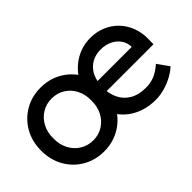

<svg xmlns="http://www.w3.org/2000/svg" viewBox="-72 -844 1162 1162"><g transform="rotate(-45 508.5 -263.0)"><path d="M40 -263Q40 -342 75 -403.5Q110 -465 170.5 -500.5Q231 -536 308 -536Q359 -536 402.5 -520Q446 -504 481 -474.5Q516 -445 539 -405H507Q533 -446 567 -475Q601 -504 643 -520Q685 -536 733 -536Q786 -536 831 -517Q876 -498 909 -464Q942 -430 960 -383.5Q978 -337 977 -282L976 -238H558L562 -320H917L872 -275V-318Q872 -355 852.5 -383Q833 -411 800.5 -426.5Q768 -442 729 -442Q693 -442 664.5 -430Q636 -418 615.5 -395Q595 -372 584.5 -339.5Q574 -307 574 -266Q574 -215 594.5 -173.5Q615 -132 656 -108Q697 -84 758 -84Q797 -84 830.5 -97Q864 -110 903 -144L955 -71Q931 -48 896.5 -29.5Q862 -11 823.5 -0.5Q785 10 748 10Q694 10 647.5 -5.5Q601 -21 565 -50Q529 -79 506 -119L538 -120Q515 -80 480 -51Q445 -22 401.5 -6Q358 10 308 10Q231 10 170.5 -25.5Q110 -61 75 -122.5Q40 -184 40 -263ZM470 -263Q471 -315 450 -355.5Q429 -396 392 -419Q355 -442 308 -442Q261 -442 223.5 -418.5Q186 -395 165 -354.5Q144 -314 145 -263Q144 -212 165 -171.5Q186 -131 223.5 -107.5Q261 -84 308 -84Q355 -84 392 -107.5Q429 -131 450 -171.5Q471 -212 470 -263Z"/></g></svg>

Font: Mach
Style: Regular
Weight: 400
Version: Version 1.002